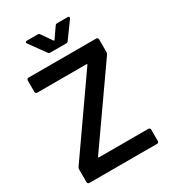

<svg xmlns="http://www.w3.org/2000/svg" viewBox="-212 -997 984 1105"><g transform="rotate(-30 280.0 -444.5)"><path d="M42 -112 379 -594Q381 -596 380 -598Q379 -600 376 -600H49Q44 -600 40.5 -603.5Q37 -607 37 -612V-688Q37 -693 40.5 -696.5Q44 -700 49 -700H499Q504 -700 507.5 -696.5Q511 -693 511 -688V-603Q511 -596 506 -588L168 -106Q166 -104 167 -102Q168 -100 171 -100H499Q504 -100 507.5 -96.5Q511 -93 511 -88V-12Q511 -7 507.5 -3.5Q504 0 499 0H49Q44 0 40.5 -3.5Q37 -7 37 -12V-97Q37 -104 42 -112ZM137 -881Q137 -889 148 -889H219Q228 -889 233 -881L280 -813Q282 -811 284 -811Q286 -811 287 -813L334 -881Q339 -889 348 -889H418Q428 -889 428 -882Q428 -879 425 -874L349 -769Q344 -762 335 -762H230Q221 -762 216 -769L140 -874Q137 -879 137 -881Z"/></g></svg>

Font: Barlow SemiBold
Style: Regular
Weight: 600
Designer: Jeremy Tribby
Foundry: Tribby Type
Version: Version 1.422